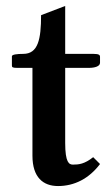

<svg xmlns="http://www.w3.org/2000/svg" viewBox="-20 -615 371 645"><path d="M199 -387H279C298 -387 316 -392 316 -404V-424C316 -430 313 -434 294 -434H199V-595L118 -564C118 -483 108 -434 58 -434C38 -434 20 -432 20 -426V-395C20 -389 22 -387 38 -387H89V-92C89 -19 125 10 175 10C230 10 279 -15 316 -64L293 -87C264 -64 245 -62 225 -62C212 -62 199 -69 199 -135Z"/></svg>

Font: Libertinus Serif Semibold
Style: Regular
Weight: 600
Designer: Philipp H. Poll, Khaled Hosny
Foundry: Caleb Maclennan
Version: Version 7.050;RELEASE